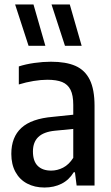

<svg xmlns="http://www.w3.org/2000/svg" viewBox="-20 -828 497 857"><path d="M402 -355.5V0H322L314.5 -59H309Q288 -24.5 254.5 -7.8Q221 9 178.5 9Q134.5 9 101 -8.8Q67.5 -26.5 49 -60.5Q30.5 -94.5 30.5 -141Q30.5 -216 75.5 -257.2Q120.5 -298.5 216 -306.5L307 -316V-360Q307 -403 294.8 -427.2Q282.5 -451.5 257.5 -461.8Q232.5 -472 191 -472Q163 -472 129.5 -466.5Q96 -461 64 -451V-531.5Q94.5 -541.5 133.2 -547Q172 -552.5 207.5 -552.5Q274.5 -552.5 317 -533.8Q359.5 -515 380.8 -471.8Q402 -428.5 402 -355.5ZM307 -123.5V-252.5L225 -244.5Q175 -239.5 151 -216.5Q127 -193.5 127 -152Q127 -109 148.2 -87.8Q169.5 -66.5 208.5 -66.5Q236 -66.5 261.8 -79.8Q287.5 -93 307 -123.5ZM107.5 -623.5 47.5 -808H129.5L182.5 -623.5ZM270 -623.5 210 -808H291.5L344.5 -623.5Z"/></svg>

Font: Encode Sans Condensed Medium
Style: Regular
Weight: 500
Width: 3
Designer: Multiple Designers
Foundry: Impallari Type
Version: Version 2.000